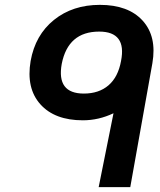

<svg xmlns="http://www.w3.org/2000/svg" viewBox="-20 -770 658 790"><path d="M386 0 447 -304Q386 -275 321 -275Q205 -275 146 -341Q87 -407 106 -519Q125 -626 202 -688Q279 -750 391 -750Q508 -750 567 -685Q626 -620 607 -510L516 0ZM325 -385Q387 -385 426.5 -419Q466 -453 478 -519Q502 -640 388 -640Q260 -640 234 -507Q212 -385 325 -385Z"/></svg>

Font: Hermit
Style: Bold Italic
Weight: 700
Italic angle: -10°
Designer: Pablo Caro
Version: Version 2.000;PS 002.000;hotconv 1.0.88;makeotf.lib2.5.64775